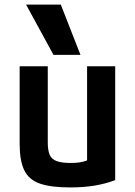

<svg xmlns="http://www.w3.org/2000/svg" viewBox="-20 -810 590 840"><path d="M286 10Q202 10 154 -7Q106 -24 86 -65.5Q66 -107 66 -180V-520H189V-187Q189 -152 197.5 -132.5Q206 -113 228.5 -105Q251 -97 289 -97Q311 -97 328 -99.5Q345 -102 365.5 -109.5Q386 -117 416 -131L361 -54V-520H484V-22Q442 -6 394 2Q346 10 286 10ZM214 -570 94 -790H246L332 -570Z"/></svg>

Font: M PLUS Code Latin SemiExpanded SemiBold
Style: Regular
Weight: 600
Width: 6
Designer: Coji Morishita
Foundry: UNDERFOREST DESIGN
Version: Version 1.002; ttfautohint (v1.8.3)